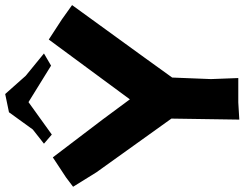

<svg xmlns="http://www.w3.org/2000/svg" viewBox="-130 -794 942 740"><g transform="rotate(-90 341.0 -424.0)"><path d="M558.6 -707 328.1 -394.5 250 -500 104.5 -691.4 27.3 -640.6 -8.8 -613.3 46.9 -523.4 253.9 -234.4 250 27.3 316.4 23.4H410.2L406.2 -82L412.1 -231.4L490.2 -339.8L691.4 -617.2L636.7 -656.2ZM157.2 -725.6 192.4 -695.3 317.4 -785.2 458 -698.2 504.9 -725.6 418.9 -795.9 348.6 -875 278.3 -860.4 211.9 -768.6Z"/></g></svg>

Font: MaokenAssortedSans-TC
Style: Regular
Weight: 500
Version: Version 0.83